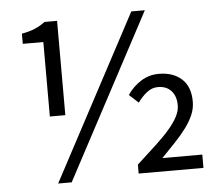

<svg xmlns="http://www.w3.org/2000/svg" viewBox="-50 -724 908 791"><g transform="rotate(-5 404.0 -328.0)"><path d="M149 -266V-574H64V-616Q97 -622 119 -631.5Q141 -641 161 -656H213V-266ZM159 12 521 -668H577L215 12ZM493 0V-37Q538 -78 573 -110.5Q608 -143 631 -170Q654 -197 666 -220.5Q678 -244 678 -266Q678 -304 658 -326Q638 -348 603 -348Q578 -348 557 -331.5Q536 -315 519 -291L481 -326Q504 -360 537.5 -381Q571 -402 611 -402Q670 -402 705.5 -370Q741 -338 741 -276Q741 -248 730 -222Q719 -196 699.5 -169.5Q680 -143 653.5 -115Q627 -87 596 -55H761V0Z"/></g></svg>

Font: Pinyin1712
Style: Regular
Weight: 400
Version: Version 1